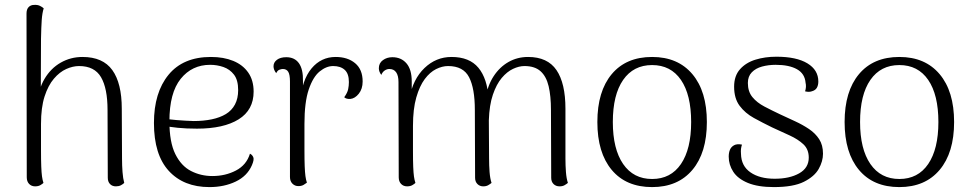

<svg xmlns="http://www.w3.org/2000/svg" viewBox="-20 -749 3954 782"><path d="M123 10Q108 10 98.5 0Q89 -10 89 -27L88 -694Q88 -711 96.5 -720Q105 -729 119 -729Q133 -730 143 -725Q153 -720 158 -715Q152 -696 150 -668Q148 -640 147 -591L146 -339L131 -325Q136 -385 161.5 -428Q187 -471 227.5 -494Q268 -517 316 -517Q399 -517 437.5 -463.5Q476 -410 476 -306L477 -103Q477 -75 479 -48.5Q481 -22 486 -4Q481 1 472.5 5.5Q464 10 452 10Q437 10 428 0.5Q419 -9 419 -25L418 -301Q418 -389 391.5 -434.5Q365 -480 302 -480Q277 -480 250 -468Q223 -456 199.5 -428.5Q176 -401 161.5 -356Q147 -311 147 -244Q147 -179 147 -138Q147 -97 148 -71.5Q149 -46 151 -31Q153 -16 157 -4Q153 0 144.5 5Q136 10 123 10Z M833 13Q728 13 667.5 -53Q607 -119 607 -248Q607 -372 666.5 -444.5Q726 -517 839 -517Q891 -517 930 -501Q969 -485 991 -453.5Q1013 -422 1013 -376Q1013 -301 952 -263Q891 -225 782 -225Q739 -225 704 -228.5Q669 -232 634 -239L635 -268Q662 -263 699 -260Q736 -257 769 -256Q809 -256 842.5 -263Q876 -270 900 -284.5Q924 -299 937 -323.5Q950 -348 950 -382Q950 -423 933 -445Q916 -467 890 -476Q864 -485 836 -485Q762 -485 716 -428Q670 -371 670 -255Q670 -170 694 -121.5Q718 -73 758 -52.5Q798 -32 845 -32Q898 -32 941 -54.5Q984 -77 998 -123Q1007 -119 1011.5 -109Q1016 -99 1006 -76Q987 -32 940 -9.5Q893 13 833 13Z M1195 9Q1181 9 1171 -1Q1161 -11 1161 -28V-417Q1161 -445 1154 -456.5Q1147 -468 1132 -468Q1126 -468 1118 -465Q1110 -462 1105 -451Q1094 -465 1094 -479Q1094 -495 1108 -505.5Q1122 -516 1146 -516Q1180 -516 1197.5 -491.5Q1215 -467 1214 -418V-337L1202 -334Q1210 -424 1249 -470.5Q1288 -517 1347 -517Q1396 -517 1426.5 -491.5Q1457 -466 1457 -417Q1457 -387 1441.5 -367.5Q1426 -348 1407 -346Q1390 -345 1382 -353Q1395 -371 1398 -385.5Q1401 -400 1401 -415Q1401 -449 1384 -464.5Q1367 -480 1337 -480Q1309 -480 1282 -458Q1255 -436 1237.5 -384.5Q1220 -333 1220 -244Q1220 -180 1220 -138.5Q1220 -97 1221 -72Q1222 -47 1224 -32Q1226 -17 1230 -5Q1225 -1 1216.5 4Q1208 9 1195 9Z M2283 -103Q2283 -75 2285 -48.5Q2287 -22 2293 -4Q2287 1 2279 5.5Q2271 10 2259 10Q2244 10 2234.5 0.5Q2225 -9 2225 -25L2224 -301Q2224 -358 2214.5 -398Q2205 -438 2181.5 -459Q2158 -480 2116 -480Q2094 -480 2069.5 -468.5Q2045 -457 2023.5 -431.5Q2002 -406 1987.5 -363.5Q1973 -321 1971 -259L1972 -103Q1972 -75 1974 -48.5Q1976 -22 1982 -4Q1976 1 1968 5.5Q1960 10 1948 10Q1934 10 1924.5 0.5Q1915 -9 1915 -25L1914 -301Q1914 -389 1890.5 -434.5Q1867 -480 1805 -480Q1781 -480 1756 -467.5Q1731 -455 1710 -427Q1689 -399 1675.5 -352Q1662 -305 1662 -236Q1662 -174 1662 -133.5Q1662 -93 1663 -69Q1664 -45 1666 -30.5Q1668 -16 1672 -4Q1668 0 1659.5 5Q1651 10 1638 10Q1623 10 1613.5 0Q1604 -10 1604 -27L1603 -415Q1603 -441 1593.5 -454.5Q1584 -468 1566 -468Q1556 -468 1547 -462Q1538 -456 1533 -444Q1523 -457 1523 -471Q1523 -492 1539.5 -504Q1556 -516 1578 -516Q1614 -516 1635.5 -491Q1657 -466 1657 -417V-337L1648 -350Q1662 -427 1709 -472Q1756 -517 1819 -517Q1892 -517 1928.5 -473Q1965 -429 1970 -347L1958 -350Q1966 -401 1990.5 -438.5Q2015 -476 2051 -496.5Q2087 -517 2131 -517Q2210 -517 2246.5 -463.5Q2283 -410 2283 -306Z M2636 13Q2530 13 2471.5 -57Q2413 -127 2413 -252Q2413 -377 2471.5 -447Q2530 -517 2636 -517Q2741 -517 2800 -447Q2859 -377 2859 -252Q2859 -127 2800 -57Q2741 13 2636 13ZM2636 -20Q2712 -20 2753.5 -81Q2795 -142 2795 -252Q2795 -363 2753.5 -423.5Q2712 -484 2636 -484Q2560 -484 2518 -423.5Q2476 -363 2476 -252Q2476 -142 2518 -81Q2560 -20 2636 -20Z M3132 13Q3067 13 3026 -4Q2985 -21 2966.5 -49.5Q2948 -78 2948 -111Q2948 -127 2953 -139Q2958 -151 2970 -157.5Q2982 -164 3002 -160Q2999 -151 2998 -142.5Q2997 -134 2998 -122Q2999 -73 3036.5 -47Q3074 -21 3135 -21Q3196 -21 3235 -43Q3274 -65 3274 -107Q3274 -141 3252 -161.5Q3230 -182 3196 -197.5Q3162 -213 3125 -230Q3086 -249 3050.5 -268.5Q3015 -288 2992.5 -318Q2970 -348 2970 -396Q2970 -440 2994 -467Q3018 -494 3057 -506Q3096 -518 3142 -518Q3224 -518 3268.5 -491Q3313 -464 3313 -417Q3313 -402 3307 -391.5Q3301 -381 3286 -377Q3280 -375 3273.5 -375Q3267 -375 3259 -377Q3262 -386 3262.5 -395Q3263 -404 3261 -412Q3258 -449 3226 -467Q3194 -485 3139 -485Q3110 -485 3084 -478Q3058 -471 3042 -454.5Q3026 -438 3026 -411Q3026 -376 3044.5 -353.5Q3063 -331 3093.5 -315Q3124 -299 3158 -283Q3188 -269 3218.5 -255Q3249 -241 3275 -223.5Q3301 -206 3316.5 -182Q3332 -158 3332 -123Q3332 -92 3314.5 -61Q3297 -30 3254 -8.5Q3211 13 3132 13Z M3643 13Q3537 13 3478.5 -57Q3420 -127 3420 -252Q3420 -377 3478.5 -447Q3537 -517 3643 -517Q3748 -517 3807 -447Q3866 -377 3866 -252Q3866 -127 3807 -57Q3748 13 3643 13ZM3643 -20Q3719 -20 3760.5 -81Q3802 -142 3802 -252Q3802 -363 3760.5 -423.5Q3719 -484 3643 -484Q3567 -484 3525 -423.5Q3483 -363 3483 -252Q3483 -142 3525 -81Q3567 -20 3643 -20Z"/></svg>

Font: Arima Light
Style: Regular
Weight: 300
Designer: Joana Correia and Natanael Gama
Foundry: NDISCOVER
Version: Version 1.101;gftools[0.9.23]